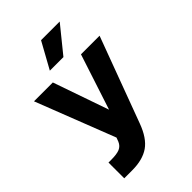

<svg xmlns="http://www.w3.org/2000/svg" viewBox="-259 -819 1095 1095"><g transform="rotate(-45 288.0 -272.0)"><path d="M442 -718 313.5 -559.5H204L291.5 -718ZM70 47.5H92Q137.5 47.5 160.5 37.8Q183.5 28 194 3L203 -21L16.5 -500H168.5L285.5 -163.5L395.5 -500H545.5L354 15.5Q322 103 270.5 138.8Q219 174.5 134 174.5H70Z"/></g></svg>

Font: Overused Grotesk
Style: Bold
Weight: 710
Version: Version 0.004